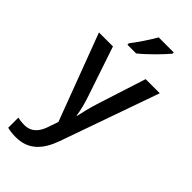

<svg xmlns="http://www.w3.org/2000/svg" viewBox="-310 -826 1125 1125"><g transform="rotate(45 252.5 -263.0)"><path d="M394 -766H269C244 -721 199 -655 170 -618V-606H242C288 -642 364 -719 394 -756ZM1 -539 204 0 184 58C166 115 134 154 76 154C54 154 33 151 20 148V232C37 236 60 240 90 240C194 240 252 177 289 73L505 -539H388L290 -234C275 -186 263 -136 256 -102H253C247 -144 236 -187 220 -233L117 -539Z"/></g></svg>

Font: Noto Sans Thai Medium
Style: Regular
Weight: 500
Designer: Monotype Design Team
Foundry: Monotype Imaging Inc.
Version: Version 1.901